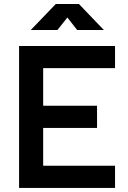

<svg xmlns="http://www.w3.org/2000/svg" viewBox="-20 -918 626 938"><path d="M73.2 0V-693.4H542V-585H190.9V-401.4H454.1V-293H190.9V-108.4H542V0ZM130.4 -771.5 252.4 -898.4H365.7L487.3 -771.5H356.9L309.1 -832.5L260.7 -771.5Z"/></svg>

Font: Cascadia Mono NF SemiBold
Style: Regular
Weight: 600
Monospace: yes
Designer: Aaron Bell
Foundry: Saja Typeworks
Version: Version 2404.023; ttfautohint (v1.8.4)